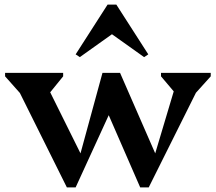

<svg xmlns="http://www.w3.org/2000/svg" viewBox="-20 -802 933 830"><path d="M269 8 66 -400 2 -472V-487H253V-472L197 -403L328 -139L423 -487H499L651 -139L731 -407L676 -472V-487H891V-472L827 -401L623 8H586L450 -304L307 8ZM325 -555 307 -567 445 -782H483L621 -567L603 -555L464 -654Z"/></svg>

Font: Platypi Medium
Style: Regular
Weight: 500
Designer: David Sargent
Foundry: Bolt Cutter Type
Version: Version 1.200; ttfautohint (v1.8.4.7-5d5b)